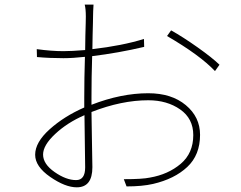

<svg xmlns="http://www.w3.org/2000/svg" viewBox="-20 -802 1040 829"><path d="M308.6 -24.4Q347.7 -24.4 347.7 -79.1Q347.7 -107.4 346.2 -191.4Q344.7 -275.4 344.7 -304.7Q270.5 -272.5 218.3 -223.6Q166 -174.8 166 -134.8Q166 -93.8 215.8 -59.1Q265.6 -24.4 308.6 -24.4ZM375 -382.8V-349.6Q502.9 -399.4 620.1 -399.4Q720.7 -399.4 782.2 -348.1Q843.8 -296.9 843.8 -219.7Q843.8 -132.8 788.6 -81.1Q733.4 -29.3 640.6 -7.8Q593.8 2.9 526.4 2.9L514.6 -28.3Q594.7 -28.3 627 -35.2Q706.1 -48.8 760.3 -94.7Q814.5 -140.6 814.5 -218.8Q814.5 -290 757.8 -329.6Q701.2 -369.1 620.1 -369.1Q504.9 -369.1 375 -318.4Q375 -279.3 377 -193.8Q378.9 -108.4 378.9 -80.1Q378.9 6.8 311.5 6.8Q261.7 6.8 196.8 -38.1Q131.8 -83 131.8 -133.8Q131.8 -187.5 194.3 -243.7Q256.8 -299.8 343.8 -337.9V-379.9Q343.8 -464.8 346.7 -556.6Q293.9 -550.8 253.9 -550.8Q193.4 -550.8 139.6 -555.7L138.7 -589.8Q203.1 -581.1 253.9 -581.1Q289.1 -581.1 347.7 -585.9Q347.7 -615.2 348.6 -647.9Q349.6 -680.7 350.1 -702.1Q350.6 -723.6 350.6 -730.5Q350.6 -763.7 345.7 -782.2H383.8Q381.8 -749 381.8 -732.4Q381.8 -724.6 381.3 -703.6Q380.9 -682.6 379.9 -650.4Q378.9 -618.2 378.9 -589.8Q506.8 -604.5 601.6 -633.8L602.5 -599.6Q490.2 -573.2 377.9 -559.6Q375 -468.8 375 -382.8ZM701.2 -646.5 718.8 -670.9Q769.5 -642.6 833 -597.7Q896.5 -552.7 927.7 -522.5L908.2 -495.1Q843.8 -563.5 701.2 -646.5Z"/></svg>

Font: Gen Shin Gothic ExtraLight
Style: Regular
Weight: 100
Designer: [Source Han Sans]
Ryoko NISHIZUKA  (kana & ideographs); Paul D. Hunt (Latin, Greek & Cyrillic); Wenlong ZHANG  (bopomofo
Version: Version 1.002.20150607